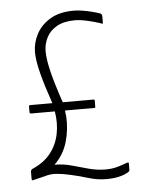

<svg xmlns="http://www.w3.org/2000/svg" viewBox="-51 -718 622 774"><g transform="rotate(-5 260.5 -331.0)"><path d="M349 13Q312 13 276.5 2Q241 -9 204 -17Q178 -23 152 -25.5Q126 -28 101 -20Q90 -17 78 -14.5Q66 -12 55 -9Q52 -7 50 -8.5Q48 -10 48 -13Q48 -21 48 -28Q48 -35 48 -43Q48 -46 49.5 -49Q51 -52 55 -54Q103 -75 129.5 -109Q156 -143 164.5 -186.5Q173 -230 165 -277Q141 -277 117 -277Q93 -277 69 -277Q67 -277 65 -278Q63 -279 63 -281Q63 -287 63 -293.5Q63 -300 63 -306Q63 -309 64.5 -310Q66 -311 68 -311Q91 -311 113.5 -311Q136 -311 158 -311Q133 -383 119.5 -435.5Q106 -488 106 -522Q106 -560 125 -595.5Q144 -631 181.5 -653Q219 -675 276 -675Q291 -675 310.5 -672Q330 -669 349.5 -664Q369 -659 383 -654Q386 -652 387.5 -649Q389 -646 389 -643Q389 -637 389 -630Q389 -623 389 -617Q389 -613 387 -612.5Q385 -612 380 -615Q360 -622 329.5 -629Q299 -636 278 -636Q233 -636 204.5 -620Q176 -604 162.5 -577.5Q149 -551 149 -522Q149 -489 161.5 -438Q174 -387 200 -311Q232 -311 263 -311Q294 -311 324 -311Q327 -311 328 -310Q329 -309 329 -306Q329 -300 329 -293.5Q329 -287 329 -281Q329 -279 328 -278Q327 -277 324 -277Q295 -277 265 -277Q235 -277 206 -277Q207 -270 207.5 -264Q208 -258 209 -252Q212 -200 197.5 -150Q183 -100 145 -63Q181 -63 214.5 -53.5Q248 -44 281.5 -35Q315 -26 349 -26Q376 -26 399.5 -33Q423 -40 435 -45Q444 -48 444 -43V-19Q444 -14 442.5 -11.5Q441 -9 439 -8Q424 2 401 7.5Q378 13 349 13Z"/></g></svg>

Font: Glory Thin ExtraLight
Style: Regular
Weight: 250
Version: Version 1.011